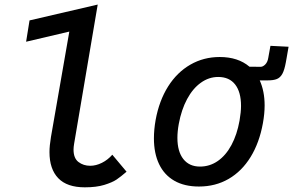

<svg xmlns="http://www.w3.org/2000/svg" viewBox="-20 -810 1286 842"><path d="M197 -143Q197 -170.5 203.5 -209.5L284 -671.5L94.5 -627L109.5 -720.5L408.5 -790L305 -179.5Q302.5 -164.5 302.5 -154Q302.5 -116 324.2 -99.5Q346 -83 375.5 -83Q401 -83 427 -96Q453 -109 472.5 -131.5L535 -57Q509.5 -35 491 -22.5Q472.5 -10 437.5 0.8Q402.5 11.5 352 11.5Q274 11.5 235.5 -28.5Q197 -68.5 197 -143Z M1119 -457.5Q1140.5 -410 1140.5 -347.5Q1140.5 -311.5 1133 -270Q1117.5 -184 1079 -121.5Q1040.5 -59 982.8 -25.5Q925 8 852.5 8Q789 8 744.8 -17.2Q700.5 -42.5 677.8 -90Q655 -137.5 655 -203.5Q655 -241.5 662.5 -284Q678 -368.5 717.2 -430.8Q756.5 -493 814.8 -526.5Q873 -560 943.5 -560Q1024 -560 1074 -517.5L1123 -517Q1133 -517 1143.2 -527.2Q1153.5 -537.5 1156.5 -556.5L1166 -609L1245.5 -605L1237 -556L1233.5 -536.5Q1227.5 -503 1218.2 -486.2Q1209 -469.5 1194.2 -463.5Q1179.5 -457.5 1154.5 -457.5H1121ZM1030.5 -281Q1037 -319 1037 -345.5Q1037 -406.5 1011.2 -439.5Q985.5 -472.5 937 -472.5Q896 -472.5 860.8 -447.2Q825.5 -422 800.5 -375.5Q775.5 -329 764 -266.5Q758 -233.5 758 -205.5Q758 -145.5 784 -112.5Q810 -79.5 857 -79.5Q900 -79.5 935.2 -104Q970.5 -128.5 995 -174Q1019.5 -219.5 1030.5 -281Z"/></svg>

Font: JuliaMono MediumItalic
Style: Regular
Weight: 500
Italic angle: -9°
Monospace: yes
Designer: cormullion
Foundry: corm
Version: Version 0.049; ttfautohint (v1.8.4)